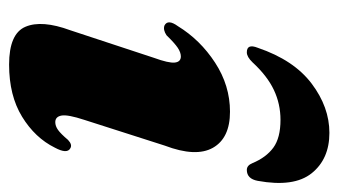

<svg xmlns="http://www.w3.org/2000/svg" viewBox="-181 -551 744 422"><g transform="rotate(90 191.0 -340.0)"><path d="M248.5 -89.5Q257 -89.5 265.5 -95.5Q274 -101.5 287.5 -117.5Q298 -127.5 306 -122.5Q319 -115.5 304.5 -88.5Q283 -45 236.5 -16.5Q190 12 122 12Q54 12 38.8 -24Q23.5 -60 46.5 -122.5L107 -306Q119 -339 117.5 -352.2Q116 -365.5 104 -365.5Q95.5 -365.5 85.2 -358.8Q75 -352 57.5 -334Q45.5 -326 36 -329.5Q21.5 -337 37.5 -359Q67.5 -408 117.8 -440.8Q168 -473.5 225.5 -473.5Q283.5 -473.5 304.8 -436Q326 -398.5 300 -330L243.5 -153.5Q231.5 -117 234 -103.2Q236.5 -89.5 248.5 -89.5ZM243.5 -584.5Q208.5 -584.5 177.8 -570Q147 -555.5 117 -523Q105 -510.5 95 -510.5Q75.5 -510.5 85 -534.5Q112 -614 163.8 -653Q215.5 -692 272 -692Q329.5 -692 360.8 -653Q392 -614 377.5 -534.5Q373 -510.5 353.5 -510.5Q343.5 -510.5 338.5 -523Q326 -553 304.5 -568.8Q283 -584.5 243.5 -584.5Z"/></g></svg>

Font: Fraunces 72pt S000 Black
Style: Italic
Weight: 900
Italic angle: -16°
Version: Version 1.000; ttfautohint (v1.8.3)